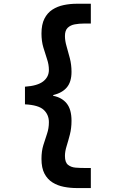

<svg xmlns="http://www.w3.org/2000/svg" viewBox="-20 -832 602 999"><path d="M379.4 146.5Q345.2 146.5 312.5 140.1Q279.8 133.8 253.4 117.4Q227.1 101.1 211.4 71.5Q195.8 42 195.8 -5.4Q195.8 -45.9 205.6 -77.1Q215.3 -108.4 224.9 -136.5Q234.4 -164.6 234.4 -196.3Q234.4 -235.4 207.3 -260.5Q180.2 -285.6 109.9 -289.1V-380.9Q174.8 -385.3 204.6 -408.4Q234.4 -431.6 234.4 -468.3Q234.4 -495.6 224.9 -523.9Q215.3 -552.2 205.6 -585Q195.8 -617.7 195.8 -657.7Q195.8 -704.6 211.2 -734.9Q226.6 -765.1 252.7 -782Q278.8 -798.8 311.8 -805.7Q344.7 -812.5 379.4 -812.5H452.6V-709.5H417Q391.6 -709.5 369.1 -705.3Q346.7 -701.2 332.3 -687.5Q317.9 -673.8 317.9 -644.5Q317.9 -620.1 326.4 -591.1Q335 -562 343.5 -528.6Q352.1 -495.1 352.1 -458Q352.1 -406.2 327.9 -377.4Q303.7 -348.6 256.8 -337.4V-333.5Q302.2 -324.7 327.1 -293.7Q352.1 -262.7 352.1 -203.6Q352.1 -164.6 343.5 -131.6Q335 -98.6 326.4 -71Q317.9 -43.5 317.9 -20.5Q317.9 13.2 334.2 25.9Q350.6 38.6 373.8 40.3Q397 42 417 42H452.6V146.5Z"/></svg>

Font: Reddit Mono ExtraBold
Style: Regular
Weight: 800
Monospace: yes
Designer: Stephen Hutchings
Foundry: Reddit
Version: Version 1.014